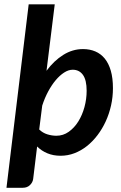

<svg xmlns="http://www.w3.org/2000/svg" viewBox="-20 -722 568 899"><path d="M10.3 157.2 114.3 -701.7H236.3L197.8 -390.6Q232.9 -438 276.4 -465.1Q319.8 -492.2 368.7 -492.2Q400.4 -492.2 426.3 -481.2Q452.1 -470.2 470.5 -447.8Q488.8 -425.3 498.8 -390.9Q508.8 -356.4 508.8 -309.1Q508.8 -267.6 500 -228.3Q491.2 -189 475.1 -153.8Q459 -118.7 436.5 -89.1Q414.1 -59.6 387 -38.1Q359.9 -16.6 328.6 -4.6Q297.4 7.3 263.7 7.3Q229.5 7.3 201.9 -4.2Q174.3 -15.6 153.8 -36.1L135.3 115.7Q133.3 131.8 120.4 144.5Q107.4 157.2 86.9 157.2ZM320.3 -395.5Q300.8 -395.5 280.3 -382.3Q259.8 -369.1 240.7 -346.4Q221.7 -323.7 205.3 -293.2Q189 -262.7 177.7 -227.5L163.6 -115.7Q180.2 -99.6 201.7 -93Q223.1 -86.4 244.1 -86.4Q275.9 -86.4 302 -105Q328.1 -123.5 346.7 -153.3Q365.2 -183.1 375.5 -220.7Q385.7 -258.3 385.7 -296.9Q385.7 -347.2 368.4 -371.3Q351.1 -395.5 320.3 -395.5Z"/></svg>

Font: Carlito
Style: Bold Italic
Weight: 700
Italic angle: -7°
Designer: Lukasz Dziedzic
Foundry: tyPoland Lukasz Dziedzic
Version: Version 1.104